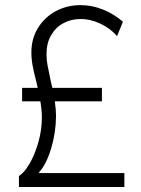

<svg xmlns="http://www.w3.org/2000/svg" viewBox="-20 -748 563 768"><path d="M147.5 -279.3Q147.5 -306.6 141.6 -342.8H68.4V-396.5H130.9Q127.4 -409.2 126 -418Q115.7 -457.5 110.6 -484.9Q105.5 -512.2 105.5 -538.1Q105.5 -593.3 132.1 -636.5Q158.7 -679.7 203.6 -703.6Q248.5 -727.5 302.7 -727.5Q347.7 -727.5 391.6 -710Q435.5 -692.4 471.7 -661.1L448.2 -603.5Q422.4 -633.8 382.8 -652.8Q343.3 -671.9 301.8 -671.9Q264.6 -671.9 233.6 -655.3Q202.6 -638.7 184.3 -606.9Q166 -575.2 166 -531.2Q166 -509.3 170.2 -486.8Q174.3 -464.4 183.6 -420.9L189.5 -396.5H387.7V-342.8H199.2Q204.1 -310.1 204.1 -283.2Q203.6 -217.8 184.6 -154.3Q165.5 -90.8 136.7 -59.6V-55.7H477.5V0H55.7V-43.9Q76.7 -56.6 97.9 -92.8Q119.1 -128.9 133.3 -178.5Q147.5 -228 147.5 -279.3Z"/></svg>

Font: Reddit Sans Chocolate Light
Style: Regular
Weight: 300
Designer: Stephen Hutchings
Foundry: Reddit
Version: Version 1.013